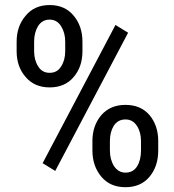

<svg xmlns="http://www.w3.org/2000/svg" viewBox="-20 -742 699 772"><path d="M46.9 -574.2Q46.9 -636.7 83 -678.7Q118.2 -721.7 179.7 -721.7Q241.2 -721.7 276.4 -678.7Q311.5 -636.7 311.5 -574.2Q311.5 -561.5 311.5 -536.1Q311.5 -473.6 276.4 -432.6Q241.2 -390.6 179.7 -390.6Q118.2 -390.6 83 -432.6Q46.9 -473.6 46.9 -536.1Q46.9 -548.8 46.9 -574.2ZM117.2 -536.1Q117.2 -500 133.8 -474.6Q149.4 -449.2 179.7 -449.2Q210 -449.2 225.6 -474.6Q242.2 -500 242.2 -536.1Q242.2 -548.8 242.2 -574.2Q242.2 -610.4 225.6 -636.7Q209 -663.1 179.7 -663.1Q149.4 -663.1 132.8 -636.7Q117.2 -610.4 117.2 -574.2Q117.2 -561.5 117.2 -536.1ZM351.6 -174.8Q351.6 -236.3 386.7 -278.3Q422.9 -320.3 484.4 -320.3Q545.9 -320.3 581.1 -279.3Q616.2 -237.3 616.2 -174.8Q616.2 -162.1 616.2 -136.7Q616.2 -73.2 581.1 -31.2Q545.9 10.7 484.4 10.7Q422.9 10.7 387.7 -31.2Q351.6 -74.2 351.6 -136.7Q351.6 -149.4 351.6 -174.8ZM421.9 -136.7Q421.9 -100.6 438.5 -74.2Q456.1 -47.9 484.4 -47.9Q515.6 -47.9 531.2 -73.2Q546.9 -98.6 546.9 -136.7Q546.9 -149.4 546.9 -174.8Q546.9 -210.9 530.3 -236.3Q513.7 -261.7 484.4 -261.7Q454.1 -261.7 437.5 -236.3Q421.9 -210.9 421.9 -174.8Q421.9 -162.1 421.9 -136.7ZM202.1 -54.7Q189.5 -62.5 151.4 -85.9Q224.6 -224.6 444.3 -641.6Q457 -633.8 495.1 -610.4Q421.9 -471.7 202.1 -54.7Z"/></svg>

Font: Noto Sans Hebrew DECATHLON 
Style: Regular
Weight: 400
Designer: Monotype Design team
Version: Version 1.03 uh